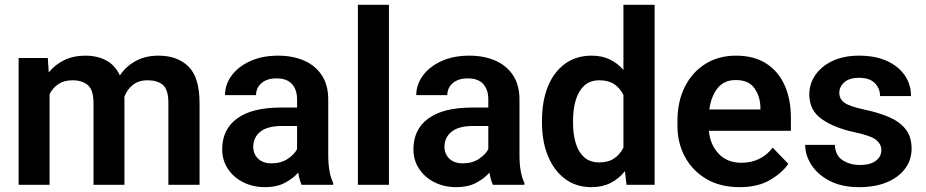

<svg xmlns="http://www.w3.org/2000/svg" viewBox="-20 -770 3858 800"><path d="M282.2 -435.5Q247.1 -435.5 223.4 -419.7Q199.7 -403.8 186.5 -377.4V0H57.6V-528.3H179.2L183.1 -468.3Q209.5 -501 247.8 -519.5Q286.1 -538.1 336.4 -538.1Q385.3 -538.1 422.4 -518.3Q459.5 -498.5 479.5 -455.6Q504.9 -493.7 545.4 -515.9Q585.9 -538.1 640.6 -538.1Q719.2 -538.1 765.4 -492.7Q811.5 -447.3 811.5 -339.4V0H681.6V-339.8Q681.6 -397.5 658.4 -416.5Q635.3 -435.5 595.2 -435.5Q558.1 -435.5 533.7 -416.3Q509.3 -397 498 -366.2Q498.5 -359.4 498.5 -352.5V0H369.6V-339.4Q369.6 -395 346.2 -415.3Q322.8 -435.5 282.2 -435.5Z M1236.8 0Q1227.5 -19 1222.7 -50.8Q1200.7 -25.9 1166.7 -8.1Q1132.8 9.8 1085 9.8Q1033.7 9.8 993.2 -10.7Q952.6 -31.2 929.2 -66.9Q905.8 -102.5 905.8 -147.9Q905.8 -231 968 -276.4Q1030.3 -321.8 1148.9 -321.8H1217.8V-356Q1217.8 -396 1196.8 -419.7Q1175.8 -443.4 1131.8 -443.4Q1092.8 -443.4 1069.8 -423.8Q1046.9 -404.3 1046.9 -373.5H917.5Q917.5 -417.5 944.8 -454.8Q972.2 -492.2 1022 -515.1Q1071.8 -538.1 1139.2 -538.1Q1199.2 -538.1 1246.3 -517.8Q1293.5 -497.6 1320.6 -456.8Q1347.7 -416 1347.7 -355V-124.5Q1347.7 -48.8 1368.2 -8.3V0ZM1111.3 -89.4Q1150.4 -89.4 1178.2 -107.7Q1206.1 -126 1217.8 -148.4V-245.1H1155.3Q1094.2 -245.1 1064.7 -221.2Q1035.2 -197.3 1035.2 -158.2Q1035.2 -128.4 1055.4 -108.9Q1075.7 -89.4 1111.3 -89.4Z M1600.6 -750V0H1471.2V-750Z M2033.7 0Q2024.4 -19 2019.5 -50.8Q1997.6 -25.9 1963.6 -8.1Q1929.7 9.8 1881.8 9.8Q1830.6 9.8 1790 -10.7Q1749.5 -31.2 1726.1 -66.9Q1702.6 -102.5 1702.6 -147.9Q1702.6 -231 1764.9 -276.4Q1827.1 -321.8 1945.8 -321.8H2014.6V-356Q2014.6 -396 1993.7 -419.7Q1972.7 -443.4 1928.7 -443.4Q1889.6 -443.4 1866.7 -423.8Q1843.8 -404.3 1843.8 -373.5H1714.4Q1714.4 -417.5 1741.7 -454.8Q1769 -492.2 1818.8 -515.1Q1868.7 -538.1 1936 -538.1Q1996.1 -538.1 2043.2 -517.8Q2090.3 -497.6 2117.4 -456.8Q2144.5 -416 2144.5 -355V-124.5Q2144.5 -48.8 2165 -8.3V0ZM1908.2 -89.4Q1947.3 -89.4 1975.1 -107.7Q2002.9 -126 2014.6 -148.4V-245.1H1952.1Q1891.1 -245.1 1861.6 -221.2Q1832 -197.3 1832 -158.2Q1832 -128.4 1852.3 -108.9Q1872.6 -89.4 1908.2 -89.4Z M2238.3 -257.8V-268.1Q2238.3 -348.6 2262.9 -409.4Q2287.6 -470.2 2334 -504.2Q2380.4 -538.1 2445.3 -538.1Q2487.8 -538.1 2520.5 -522.5Q2553.2 -506.8 2577.6 -478.5V-750H2707.5V0H2590.3L2584 -57.1Q2559.1 -25.4 2524.4 -7.8Q2489.7 9.8 2444.3 9.8Q2379.9 9.8 2333.7 -25.1Q2287.6 -60.1 2262.9 -120.6Q2238.3 -181.2 2238.3 -257.8ZM2367.7 -268.1V-257.8Q2367.7 -212.4 2378.4 -175Q2389.2 -137.7 2413.3 -115.5Q2437.5 -93.3 2477.1 -93.3Q2514.6 -93.3 2539.3 -110.1Q2564 -127 2577.6 -155.3V-374Q2564 -402.8 2539.3 -419.2Q2514.6 -435.5 2478 -435.5Q2438.5 -435.5 2414.3 -413.1Q2390.1 -390.6 2378.9 -352.8Q2367.7 -314.9 2367.7 -268.1Z M3061 9.8Q2981 9.8 2923.1 -24.4Q2865.2 -58.6 2834 -116.5Q2802.7 -174.3 2802.7 -246.1V-265.6Q2802.7 -347.2 2833.5 -408.4Q2864.3 -469.7 2919.2 -503.9Q2974.1 -538.1 3046.4 -538.1Q3121.6 -538.1 3172.6 -505.4Q3223.6 -472.7 3249.5 -414.3Q3275.4 -356 3275.4 -279.3V-225.1H2933.6Q2939 -167 2974.4 -129.4Q3009.8 -91.8 3068.8 -91.8Q3150.9 -91.8 3199.7 -154.8L3264.6 -87.4Q3239.7 -50.3 3189 -20.3Q3138.2 9.8 3061 9.8ZM3045.4 -436.5Q2997.6 -436.5 2970.5 -403.3Q2943.4 -370.1 2935.5 -314H3148.4V-323.7Q3147 -369.6 3123 -403.1Q3099.1 -436.5 3045.4 -436.5Z M3652.3 -144.5Q3652.3 -168.9 3630.9 -186.8Q3609.4 -204.6 3540 -219.2Q3457.5 -236.8 3404.8 -273.2Q3352.1 -309.6 3352.1 -377Q3352.1 -420.4 3377 -457Q3401.9 -493.7 3448.5 -515.9Q3495.1 -538.1 3559.6 -538.1Q3627 -538.1 3675.3 -516.1Q3723.6 -494.1 3749.8 -456.1Q3775.9 -418 3775.9 -369.6H3647Q3647 -400.9 3625.5 -423.3Q3604 -445.8 3559.1 -445.8Q3519 -445.8 3498 -427.2Q3477.1 -408.7 3477.1 -382.8Q3477.1 -357.4 3499 -341.8Q3521 -326.2 3581.1 -313.5Q3639.6 -301.3 3684.1 -282.2Q3728.5 -263.2 3753.4 -231.7Q3778.3 -200.2 3778.3 -150.4Q3778.3 -104 3751.5 -67.6Q3724.6 -31.2 3675.5 -10.7Q3626.5 9.8 3560.1 9.8Q3487.3 9.8 3437 -16.4Q3386.7 -42.5 3360.8 -83Q3335 -123.5 3335 -166.5H3458.5Q3460.9 -120.6 3492.2 -101.6Q3523.4 -82.5 3562.5 -82.5Q3606.4 -82.5 3629.4 -100.1Q3652.3 -117.7 3652.3 -144.5Z"/></svg>

Font: Vazirmatn FD SemiBold
Style: Regular
Weight: 600
Designer: Saber Rastikerdar
Foundry: Saber Rastikerdar
Version: Version 33.001